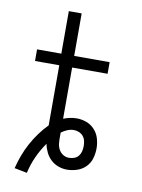

<svg xmlns="http://www.w3.org/2000/svg" viewBox="-88 -796 676 912"><g transform="rotate(10 250.0 -339.5)"><path d="M106 56Q115 15 132.5 -23.5Q150 -62 174 -96Q178 -75 187.5 -55.5Q197 -36 212.5 -21.5Q228 -7 248.5 0.5Q269 8 290 8Q315 8 339 0Q363 -8 380.5 -25.5Q398 -43 405 -67Q412 -91 412 -116Q412 -116 412 -116Q412 -116 412 -116Q412 -116 412 -116Q412 -116 412 -116Q412 -140 405 -163.5Q398 -187 381.5 -205Q365 -223 342 -231.5Q319 -240 295 -240Q279 -240 262.5 -236.5Q246 -233 231 -227V-474H402V-530H231V-735H169V-530H52V-474H169V-184Q146 -161 126.5 -134Q107 -107 91.5 -78.5Q76 -50 64.5 -19Q53 12 45 44ZM290 -49Q275 -49 262 -57Q249 -65 241.5 -78.5Q234 -92 232.5 -107Q231 -122 231 -137Q231 -140 231 -143Q231 -146 231 -149V-151Q231 -153 231 -155.5Q231 -158 231 -160Q244 -170 259.5 -176.5Q275 -183 291 -183Q304 -183 316 -178Q328 -173 336 -163.5Q344 -154 347 -141.5Q350 -129 350 -116Q350 -103 347 -90.5Q344 -78 336 -68Q328 -58 315.5 -53.5Q303 -49 290 -49Z"/></g></svg>

Font: Iosevka SS09 Light
Style: Regular
Weight: 300
Monospace: yes
Designer: Belleve Invis
Foundry: Belleve Invis
Version: Version 5.2.1; ttfautohint (v1.8.3)